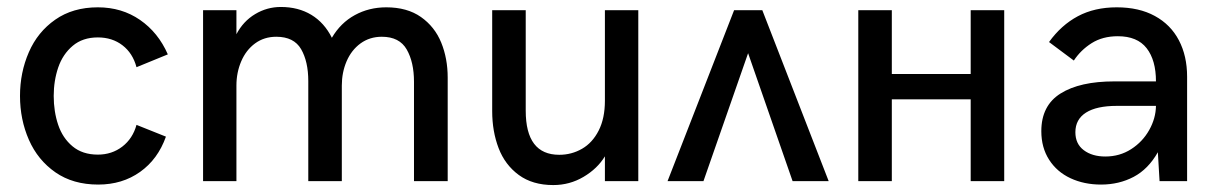

<svg xmlns="http://www.w3.org/2000/svg" viewBox="-20 -517 3472 548"><path d="M37.1 -243.2Q37.1 -310.1 62.3 -367.9Q87.4 -425.8 137.7 -460.9Q188 -496.1 259.3 -496.1Q327.6 -496.1 379.6 -460.2Q431.6 -424.3 459 -361.8L369.6 -325.2Q358.9 -365.2 329.6 -387.7Q300.3 -410.2 259.3 -410.2Q215.8 -410.2 187.5 -386.2Q159.2 -362.3 146.2 -324.5Q133.3 -286.6 133.3 -243.2Q133.3 -198.7 146 -160.9Q158.7 -123 187 -99.4Q215.3 -75.7 259.3 -75.7Q299.3 -75.7 329.1 -98.6Q358.9 -121.6 369.6 -160.6L453.6 -127Q430.7 -62.5 379.9 -26.4Q329.1 9.8 260.3 9.8Q188.5 9.8 138.2 -25.1Q87.9 -60.1 62.5 -117.9Q37.1 -175.8 37.1 -243.2Z M559.6 -487.8H654.8V-419.4Q674.3 -456.5 708.3 -476.8Q742.2 -497.1 781.7 -497.1Q831.5 -497.1 868.7 -474.6Q905.8 -452.1 927.2 -409.2Q952.1 -451.7 992.7 -473.9Q1033.2 -496.1 1082.5 -496.1Q1142.1 -496.1 1181.4 -468.5Q1220.7 -440.9 1239.3 -395.5Q1257.8 -350.1 1257.8 -295.4V0H1161.6V-283.7Q1161.6 -339.4 1140.9 -375.7Q1120.1 -412.1 1069.8 -412.1Q1035.2 -412.1 1009 -393.1Q982.9 -374 969.2 -342Q955.6 -310.1 955.6 -272.9V0H859.9V-285.6Q859.9 -341.3 839.4 -376.7Q818.8 -412.1 768.6 -412.1Q733.9 -412.1 708 -393.1Q682.1 -374 668.5 -342Q654.8 -310.1 654.8 -272.9V0H559.6Z M1384.8 -199.7V-487.8H1480.5V-201.2Q1480.5 -75.2 1576.2 -75.2Q1611.3 -75.2 1641.1 -92.3Q1670.9 -109.4 1688.7 -144.3Q1706.5 -179.2 1706.5 -229.5V-487.8H1801.8V0H1706.5V-70.8Q1685.1 -35.6 1645.5 -12.2Q1606 11.2 1559.1 11.2Q1500 11.2 1460.7 -17.6Q1421.4 -46.4 1403.1 -94.2Q1384.8 -142.1 1384.8 -199.7Z M1885.3 0 2075.2 -487.8H2155.8L2345.2 0H2242.2L2115.2 -365.2L1987.8 0Z M2429.7 0V-487.8H2525.4V-305.7H2750.5V-487.8H2846.2V0H2750.5V-233.4H2525.4V0Z M2952.1 -142.6Q2952.1 -215.8 3007.1 -250.2Q3062 -284.7 3160.6 -284.7H3279.3Q3279.3 -345.2 3252.7 -379.4Q3226.1 -413.6 3170.4 -413.6Q3127 -413.6 3095.7 -393.8Q3064.5 -374 3044.9 -344.2L2974.1 -397Q3008.8 -445.3 3056.4 -470.7Q3104 -496.1 3167.5 -496.1Q3231 -496.1 3276.1 -471.4Q3321.3 -446.8 3344.7 -402.1Q3368.2 -357.4 3368.2 -297.9V0H3289.6L3284.7 -82.5Q3257.3 -34.2 3215.6 -12.2Q3173.8 9.8 3122.6 9.8Q3074.2 9.8 3035.4 -8.3Q2996.6 -26.4 2974.4 -61Q2952.1 -95.7 2952.1 -142.6ZM3279.3 -214.8H3167.5Q3109.9 -214.8 3079.6 -195.6Q3049.3 -176.3 3049.3 -139.6Q3049.3 -106.4 3073.2 -88.4Q3097.2 -70.3 3134.8 -70.3Q3175.8 -70.3 3208.5 -91.3Q3241.2 -112.3 3260 -145.8Q3278.8 -179.2 3279.3 -214.8Z"/></svg>

Font: Acari Sans Medium
Style: Regular
Weight: 500
Designer: Alfredo Marco Pradil and Stefan Peev
Foundry: Hanken Design Co.
Version: Version 1.045